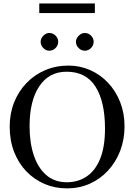

<svg xmlns="http://www.w3.org/2000/svg" viewBox="-20 -1048 763 1084"><path d="M683.1 -335Q683.1 -259.8 658.4 -196Q633.8 -132.3 589.8 -84.7Q545.9 -37.1 486.6 -10.7Q427.2 15.6 357.9 15.6Q290.5 15.6 231.9 -9.3Q173.3 -34.2 128.9 -80.3Q84.5 -126.5 59.6 -190.7Q34.7 -254.9 34.7 -333Q34.7 -407.2 59.8 -470.2Q85 -533.2 130.1 -579.8Q175.3 -626.5 235.6 -652.1Q295.9 -677.7 366.7 -677.7Q431.6 -677.7 489 -652.3Q546.4 -627 590.1 -580.6Q633.8 -534.2 658.4 -471.7Q683.1 -409.2 683.1 -335ZM572.8 -322.3Q572.8 -474.1 519.3 -558.6Q465.8 -643.1 356 -643.1Q256.3 -643.1 201.7 -560.8Q147 -478.5 147 -335.9Q147 -242.2 170.9 -170.9Q194.8 -99.6 241.7 -59.3Q288.6 -19 356.9 -19Q420.4 -19 469 -51.5Q517.6 -84 545.2 -150.9Q572.8 -217.8 572.8 -322.3ZM508.8 -812Q508.8 -792 493.9 -776.9Q479 -761.7 458.5 -761.7Q438.5 -761.7 423.6 -777.1Q408.7 -792.5 408.7 -812Q408.7 -830.6 424.3 -846.2Q439.9 -861.8 458.5 -861.8Q479 -861.8 493.9 -846.9Q508.8 -832 508.8 -812ZM308.6 -812Q308.6 -792 293.7 -776.9Q278.8 -761.7 258.3 -761.7Q238.8 -761.7 224.1 -777.1Q209.5 -792.5 209.5 -812Q209.5 -830.6 224.6 -846.2Q239.7 -861.8 258.3 -861.8Q278.8 -861.8 293.7 -846.9Q308.6 -832 308.6 -812ZM515.6 -974.1H201.7V-1028.3H515.6Z"/></svg>

Font: BabelStone Roman
Style: Regular
Weight: 400
Designer: Walt Agee, Victor Gaultney, Peter Martin, Debbi Hosken, Becca Hirsbrunner (SIL); Andrew West (BabelStone)
Foundry: BabelStone
Version: Version 16.000